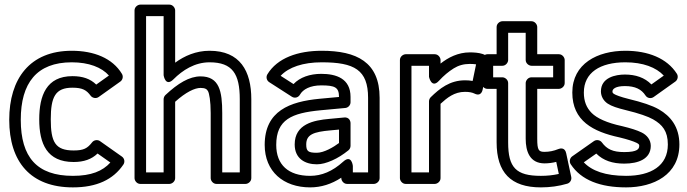

<svg xmlns="http://www.w3.org/2000/svg" viewBox="-20 -772 2977 832"><path d="M299 -70C343.4 -70 377.1 -81.9 402.8 -106.8L458.2 -67.7C424.7 -30.7 375.4 -10 296 -10C139.9 -10 70 -90.6 70 -253C70 -412.3 139.2 -502 291 -502C365.3 -502 420.8 -480 452 -444.7L397 -405.5C371.1 -430.7 338.4 -442 294 -442C181.1 -442 150 -357.6 150 -255C150 -148.6 183.8 -70 299 -70ZM299 -120C219.2 -120 200 -156.6 200 -255C200 -351.9 219.6 -392 294 -392C338.2 -392 355.3 -381 372.9 -357.1C379.9 -347.7 395.8 -343.3 407.5 -351.6L501.5 -418.6C511.9 -426 515.1 -440.8 508.4 -451.9C467.5 -520 386.7 -552 291 -552C108.9 -552 20 -430.4 20 -253C20 -70.4 112.6 40 296 40C398.3 40 470.4 6.7 514.7 -59C522.2 -70.1 519.4 -85.7 508.4 -93.4L413.4 -160.4C403.6 -167.4 387.8 -166.2 379.3 -155.4C358.6 -129 342.7 -120 299 -120Z M849 -441C800.7 -441 751.1 -411 696.9 -360.2C691.8 -355.5 689 -348 689 -342V-25H613V-702H689V-446C689 -446 696.6 -393.3 731.7 -428.3C771.3 -468 824.1 -502 888 -502C987.7 -502 1019 -451.5 1019 -342V-25H943V-282C943 -376.1 930.8 -441 849 -441ZM888 -552C829 -552 779.1 -529.6 739 -500.4V-727C739 -737.7 729.1 -752 714 -752H588C577.3 -752 563 -742.1 563 -727V0C563 10.7 572.9 25 588 25H714C724.7 25 739 15.1 739 0V-331C785.9 -373.2 824 -391 849 -391C869.4 -391 876.6 -385.4 881.2 -377.2C886.6 -367.8 893 -334.8 893 -282V0C893 10.7 902.9 25 918 25H1044C1054.7 25 1069 15.1 1069 0V-342C1069 -464.4 1020.3 -552 888 -552Z M1374 -502C1515.8 -502 1575 -469.1 1575 -348V-25H1509V-53C1509 -53 1503.9 -104.8 1467.2 -71.5C1420.7 -29.3 1373.6 -10 1324 -10C1229.4 -10 1177 -57.9 1177 -144C1177 -254.5 1244.9 -282.1 1368.4 -294.1L1476.3 -304.1C1489.3 -305.3 1499 -316.8 1499 -329V-352C1499 -431.9 1436.9 -452 1372 -452C1323 -452 1279.4 -437 1251.9 -407.7L1196.1 -443.5C1231.1 -480.9 1293 -502 1374 -502ZM1374 -552C1271.2 -552 1181.7 -521.1 1138.6 -449.9C1131.8 -438.7 1135.1 -423.3 1146.5 -416L1244.5 -353C1258.3 -344.1 1273.5 -350.5 1279.8 -361.8C1292.7 -384.8 1323.8 -402 1372 -402C1432.1 -402 1449 -393.4 1449 -351.8L1363.6 -343.9C1237.2 -331.6 1127 -292.4 1127 -144C1127 -29.1 1208 40 1324 40C1371.4 40 1416.3 25.9 1459 -2V0C1459 10.7 1468.9 25 1484 25H1600C1610.7 25 1625 15.1 1625 0V-348C1625 -503.2 1525.4 -552 1374 -552ZM1257 -146C1257 -84.4 1302.1 -60 1353 -60C1373.5 -60 1395.2 -66.1 1419.1 -76.6C1443.4 -87.3 1466.9 -102.1 1489.8 -120.6C1495.6 -125.3 1499 -132.7 1499 -140V-238C1499 -248.7 1492.2 -264.8 1471.7 -262.9L1407.7 -256.9C1339.3 -250.9 1257 -234.7 1257 -146ZM1353 -110C1315.5 -110 1307 -116.6 1307 -146C1307 -188.9 1338.2 -200.6 1412.3 -207.1L1449 -210.5V-152.2C1426.3 -135.1 1384.2 -110 1353 -110Z M2028.1 -421.2C2016.6 -423.3 2006.9 -424 1995 -424C1928.9 -424 1884.9 -388.1 1846.6 -350.9C1841.7 -346.2 1839 -338.8 1839 -333V-25H1763V-487H1839V-439C1839 -439 1849.8 -386.4 1882.4 -422.1C1902.4 -443.9 1923.6 -461.7 1946.2 -475.8C1966.8 -488.6 1989.5 -495 2016 -495C2026.8 -495 2037.1 -494.2 2043 -493.2ZM1889 -496.5V-512C1889 -522.7 1879.1 -537 1864 -537H1738C1727.3 -537 1713 -527.1 1713 -512V0C1713 10.7 1722.9 25 1738 25H1864C1874.7 25 1889 15.1 1889 0V-322.2C1917.2 -348.1 1948.5 -374 1995 -374C2013.8 -374 2027.3 -370.9 2035.8 -366.6C2065.7 -351.7 2070.8 -380.9 2071.5 -383.9L2096.5 -504.9C2103.7 -540 2048.9 -545 2016 -545C1964.6 -545 1921.9 -522.5 1889 -496.5Z M2258 -171C2258 -116.3 2275.3 -64 2340 -64C2356.7 -64 2375.6 -66.6 2390.4 -70.5L2401.5 -18.2C2375.3 -12.5 2351.1 -10 2324 -10C2216 -10 2182 -45.7 2182 -155V-412C2182 -427.1 2167.7 -437 2157 -437H2117V-487H2157C2172.1 -487 2182 -501.3 2182 -512V-630H2258V-512C2258 -496.9 2272.3 -487 2283 -487H2377V-437H2283C2267.9 -437 2258 -422.7 2258 -412ZM2308 -171V-387H2402C2412.7 -387 2427 -396.9 2427 -412V-512C2427 -522.7 2417.1 -537 2402 -537H2308V-655C2308 -665.7 2298.1 -680 2283 -680H2157C2146.3 -680 2132 -670.1 2132 -655V-537H2092C2081.3 -537 2067 -527.1 2067 -512V-412C2067 -401.3 2076.9 -387 2092 -387H2132V-155C2132 -24.8 2193.1 40 2324 40C2363.6 40 2401.7 34.7 2438.1 24C2450.4 20.4 2458.1 7.4 2455.4 -5.2L2433.4 -108.2C2427.8 -134.9 2406.1 -128.8 2399.5 -126.1C2379.6 -117.9 2360 -114 2340 -114C2314.5 -114 2308 -120.3 2308 -171Z M2688 -449C2647.5 -449 2584 -436.3 2584 -376C2584 -354.3 2595.4 -335 2613.1 -323.2C2630.5 -311.6 2655.5 -303.7 2692.1 -294.7C2749 -281 2789 -266.9 2810.1 -254.8C2850.1 -231.9 2874 -203.9 2874 -146C2874 -53.5 2801 -10 2693 -10C2603.4 -10 2544.4 -31.8 2509.8 -68.6L2563.9 -106.5C2594.4 -76.1 2634.4 -63 2685 -63C2746.3 -63 2800 -83.2 2800 -140C2800 -166.3 2783.1 -186.9 2760.5 -197.9C2740.3 -207.9 2713.2 -216.3 2675.6 -225.4C2609.1 -239.7 2566.4 -260 2544.2 -282.2C2521.4 -304.9 2510 -333.1 2510 -371C2510 -457 2579.9 -502 2690 -502C2766.4 -502 2823.6 -479.8 2856.4 -444.4L2802.7 -406.1C2773.9 -435.7 2734.3 -449 2688 -449ZM2688 -399C2732.9 -399 2759.7 -384.9 2777.1 -358.3C2785.5 -345.4 2801.8 -344 2812.5 -351.6L2906.5 -418.6C2916.3 -425.6 2920.4 -440.9 2913.1 -452.4C2870.2 -519.8 2788.1 -552 2690 -552C2568.9 -552 2460 -496.1 2460 -371C2460 -248.1 2549.9 -201.3 2664.4 -176.6C2698.8 -168.3 2724.7 -159.8 2738.5 -153.1C2749.9 -147.5 2750 -144.3 2750 -140C2750 -127.4 2743.7 -113 2685 -113C2634.8 -113 2609.5 -126 2588.1 -154.9C2580.2 -165.5 2564.7 -168.2 2553.6 -160.5L2459.6 -94.5C2449.2 -87.1 2445.7 -71.7 2453.1 -60.4C2498.2 8.9 2581.8 40 2693 40C2812.1 40 2924 -14.8 2924 -146C2924 -222.6 2885.5 -269.2 2834.9 -298.2C2806 -314.8 2762.9 -329 2703.9 -343.3C2669.8 -351.7 2647.5 -360.4 2640.9 -364.8C2634.6 -369 2634 -371.1 2634 -376C2634 -386.1 2646.9 -399 2688 -399Z"/></svg>

Font: Fog Sans
Style: Outline
Weight: 700
Foundry: Intel Corporation
Version: Version 1.00